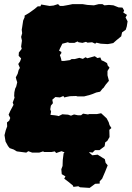

<svg xmlns="http://www.w3.org/2000/svg" viewBox="-20 -716 642 936"><path d="M47 13 27 6 19 -4 7 -26 2 -57 8 -81 15 -100 14 -119 25 -128 30 -141 22 -157 30 -175 46 -205 42 -216 51 -240 49 -248 50 -266 54 -284 59 -294 64 -315 60 -327 57 -339 66 -356 71 -375 77 -385 69 -404 78 -417 83 -431 71 -444 72 -460 86 -478 83 -489 87 -518 83 -536 88 -554 86 -571 88 -583 93 -616 100 -632V-640L122 -653L147 -671L164 -685H177L181 -694L222 -687L241 -689L263 -696L272 -687H287L315 -692L334 -696H382L406 -692L438 -690L462 -696H479L489 -690L511 -692L533 -690L558 -680L577 -679L585 -665L581 -655L599 -643L592 -631L602 -612L598 -587L593 -571L575 -558L571 -539L549 -521L532 -506L517 -503L505 -501L471 -503L450 -508L444 -503L429 -510L407 -508L399 -512L382 -507L363 -510L358 -514L343 -507H319L310 -510L300 -507L284 -503L273 -481L268 -469L279 -463V-457L272 -447L277 -433L280 -419H293L321 -423L329 -428H344L367 -434L384 -429L397 -437L406 -432L442 -442L455 -433L469 -436L475 -422L487 -417L502 -408L505 -397L514 -386L504 -370V-349L511 -322L495 -303L485 -288L479 -283L468 -269L449 -265L432 -258L417 -253L390 -246H358L351 -248L321 -247L306 -244L293 -241L289 -248L272 -241L250 -243L235 -230L238 -213L228 -201L225 -183L229 -172L226 -156L246 -154L259 -152L266 -150L284 -159L296 -158L312 -157L326 -152L341 -158L360 -154H375L385 -162L409 -158L415 -160H453L473 -164L484 -154L500 -139L510 -120L514 -106L523 -92L513 -83L514 -48L503 -29L493 -22L490 -3L465 16H443L431 28L400 23L372 24L356 30L337 28L315 22L309 28L290 25L280 21L254 30L247 22L231 25H195L190 22L171 28H137L118 21L108 28L62 22ZM370 197 362 192 338 195 335 188 313 170 293 155 299 144 281 133 279 109 285 93 286 64 290 32 308 7 328 -5 355 -21 372 -29 408 -16 422 -21 426 -10H438L425 6L415 28L430 41L456 38L491 60L495 78L505 90L493 120L478 155L466 168V179L444 180L417 200Z"/></svg>

Font: Winky Rough Black
Style: Italic
Weight: 900
Italic angle: -8.97852°
Designer: Simon Atzbach
Foundry: typofactur
Version: Version 1.206; ttfautohint (v1.8.4.7-5d5b)